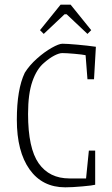

<svg xmlns="http://www.w3.org/2000/svg" viewBox="-20 -791 477 821"><path d="M52 -279Q52 -409 86 -480Q106 -512 138 -540.5Q170 -569 201 -586.5Q232 -604 247 -604Q266 -604 311 -600Q356 -596 390 -591L382 -452H354L346 -555Q332 -558 298 -561Q264 -564 246 -564Q233 -564 212.5 -553.5Q192 -543 168 -522Q137 -496 118.5 -443Q100 -390 100 -304Q100 -157 145.5 -92.5Q191 -28 277 -28H348L360 -147H387V-1Q377 2 332.5 6Q288 10 259 10Q161 10 106.5 -66.5Q52 -143 52 -279ZM151 -662 239 -771H282L370 -662L354 -646L265 -730H256L167 -646Z"/></svg>

Font: Grenze ExtraLight
Style: Regular
Weight: 275
Designer: Renata Polastri
Foundry: Omnibus-Type
Version: Version 1.002; ttfautohint (v1.8)